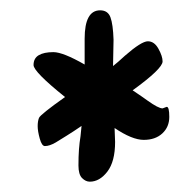

<svg xmlns="http://www.w3.org/2000/svg" viewBox="-20 -794 348 372"><path d="M203 -519Q203 -481 188 -461.5Q173 -442 154 -442Q146 -442 139 -449Q132 -456 132 -473.5Q132 -491 133 -504.5Q134 -518 136 -530L138 -550Q122 -539 109 -531L88 -518Q76 -511 67 -511Q61 -511 57 -525.5Q53 -540 53 -549.5Q53 -559 55.5 -565.5Q58 -572 106 -606Q45 -655 45 -668Q45 -681 55 -687Q65 -693 83.5 -693Q102 -693 144 -669V-719Q144 -774 174 -774Q189 -774 194 -760.5Q199 -747 200 -717L199 -666Q208 -673 222 -686Q254 -714 266.5 -714Q279 -714 287 -699.5Q295 -685 295 -675Q295 -661 237 -619Q255 -607 266 -599Q287 -584 295 -584L303 -587Q308 -587 308 -567.5Q308 -548 294.5 -535.5Q281 -523 258.5 -523Q236 -523 202 -546Z"/></svg>

Font: Ma Shan Zheng
Style: Regular
Weight: 400
Designer: ZhongQi
Foundry: ZhongQi
Version: Version 2.001